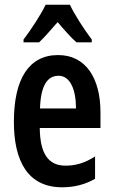

<svg xmlns="http://www.w3.org/2000/svg" viewBox="-20 -786 482 816"><path d="M277 -766H174C155 -726 113 -661 80 -618V-606H146C167 -625 195 -658 225 -692C254 -658 280 -628 305 -606H370V-618C335 -665 298 -722 277 -766ZM227 -552C103 -552 39 -451 39 -268C39 -102 98 10 244 10C296 10 342 -2 384 -26V-121C340 -93 302 -82 258 -82C185 -82 150 -134 149 -242H407V-309C407 -453 345 -552 227 -552ZM229 -464C278 -464 303 -406 303 -325H150C153 -422 181 -464 229 -464Z"/></svg>

Font: Noto Sans Myanmar ExtraCondensed SemiBold
Style: Regular
Weight: 600
Width: 2
Designer: Monotype Design Team
Foundry: Monotype Imaging Inc.
Version: Version 2.107